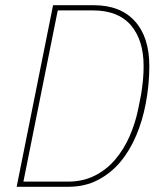

<svg xmlns="http://www.w3.org/2000/svg" viewBox="-20 -718 625 738"><path d="M184 -698H340Q443 -698 498.5 -636.5Q554 -575 554 -464Q554 -392 540 -319Q528 -255 503.5 -197Q479 -139 442.5 -95.5Q406 -52 356 -26Q306 0 242 0H44ZM242 -20Q299 -20 344.5 -43Q390 -66 423 -105Q456 -144 478 -194Q500 -244 511 -298L522 -353Q524 -365 526 -379.5Q528 -394 529.5 -409.5Q531 -425 531.5 -439Q532 -453 532 -464Q532 -564 483 -621Q434 -678 337 -678H202L70 -20Z"/></svg>

Font: IBM Plex Sans Cond Thin
Style: Italic
Weight: 100
Width: 3
Italic angle: -11°
Designer: Mike Abbink, Paul van der Laan, Pieter van Rosmalen
Foundry: Bold Monday
Version: Version 1.3